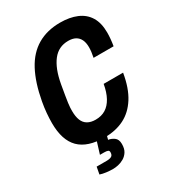

<svg xmlns="http://www.w3.org/2000/svg" viewBox="-212 -812 1007 1121"><g transform="rotate(-30 291.5 -251.5)"><path d="M265 12Q150 12 94.5 -43.5Q39 -99 39 -214Q39 -245 42 -280.5Q45 -316 52 -354Q73 -469 114 -546Q155 -623 220 -661Q285 -699 373 -699Q437 -699 484.5 -679Q532 -659 557.5 -617.5Q583 -576 583 -511Q583 -492 581 -469.5Q579 -447 575 -423H440Q444 -442 446 -459Q448 -476 448 -490Q448 -521 438 -541.5Q428 -562 409 -572.5Q390 -583 361 -583Q328 -583 302 -570.5Q276 -558 256 -532.5Q236 -507 221.5 -470Q207 -433 198 -382Q191 -342 186.5 -314.5Q182 -287 179.5 -269Q177 -251 176.5 -239Q176 -227 176 -217Q176 -179 186 -154Q196 -129 217.5 -116.5Q239 -104 271 -104Q310 -104 338.5 -121.5Q367 -139 386.5 -174.5Q406 -210 415 -262H546Q530 -166 491.5 -105.5Q453 -45 396 -16.5Q339 12 265 12ZM216 196Q193 196 169.5 193Q146 190 129 184L138 136H205Q226 136 238 129.5Q250 123 250 103Q250 93 242 89.5Q234 86 217 86H189L223 -24H289L274 34Q293 36 312.5 49.5Q332 63 332 95Q332 127 319.5 146.5Q307 166 288 177Q269 188 249.5 192Q230 196 216 196Z"/></g></svg>

Font: Archivo Condensed
Style: Bold Italic
Weight: 700
Width: 3
Italic angle: -10°
Designer: Hector Gatti
Foundry: Omnibus-Type
Version: Version 2.001